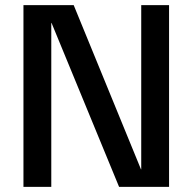

<svg xmlns="http://www.w3.org/2000/svg" viewBox="-20 -725 748 745"><path d="M71 0V-705H266L527 -68H528V-705H636V0H442L180 -636H179V0Z"/></svg>

Font: TikTok Sans 24pt Medium
Style: Regular
Weight: 500
Version: Version 4.000